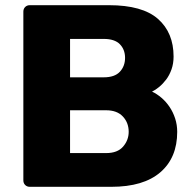

<svg xmlns="http://www.w3.org/2000/svg" viewBox="-20 -720 744 740"><path d="M95 0Q84 0 77 -7Q70 -14 70 -25V-675Q70 -686 77 -693Q84 -700 95 -700H400Q529 -700 589 -647Q649 -594 649 -502Q649 -475 641 -452.5Q633 -430 620.5 -413.5Q608 -397 593.5 -385Q579 -373 566 -367Q585 -358 602.5 -343Q620 -328 633.5 -308Q647 -288 655 -263.5Q663 -239 663 -212Q663 -112 598 -56Q533 0 409 0ZM250 -422H380Q422 -422 442 -443.5Q462 -465 462 -497Q462 -529 442 -549.5Q422 -570 380 -570H250ZM250 -130H389Q433 -130 454.5 -155Q476 -180 476 -212Q476 -247 453.5 -271Q431 -295 389 -295H250Z"/></svg>

Font: Fz Rubik
Style: Bold
Weight: 700
Designer: Hubert and Fischer
Foundry: Hubert and Fischer
Version: Vit hóa bi FontZin.com